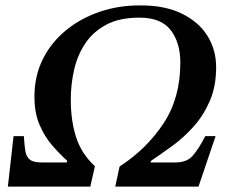

<svg xmlns="http://www.w3.org/2000/svg" viewBox="-20 -688 860 708"><path d="M313 0H9L30 -186H68Q70 -152 73.5 -131Q77 -110 90 -99.5Q103 -89 133 -89H226L228 -95Q199 -121 171.5 -153Q144 -185 125.5 -228.5Q107 -272 107 -332Q107 -408 138 -470Q169 -532 223.5 -576.5Q278 -621 349 -645Q420 -669 501 -668Q588 -668 650 -638Q712 -608 744.5 -556.5Q777 -505 777 -440Q777 -370 754 -316.5Q731 -263 694.5 -222Q658 -181 616 -150.5Q574 -120 537 -95L535 -89H627Q668 -89 689.5 -112.5Q711 -136 737 -186H775L712 0H405L421 -74Q521 -139 583 -233Q645 -327 645 -457Q645 -531 609.5 -577Q574 -623 494 -623Q420 -623 371 -596.5Q322 -570 293.5 -526.5Q265 -483 253 -429.5Q241 -376 241 -321Q241 -242 261 -181Q281 -120 330 -75Z"/></svg>

Font: STIX Two Text SemiBold
Style: Italic
Weight: 600
Italic angle: -12°
Designer: Ross Mills, John Hudson & Paul Hanslow, Tiro Typeworks Ltd; with prior portions MicroPress Inc. and Coen Hoffman, Elsevi
Foundry: Tiro Typeworks Ltd
Version: Version 2.13 b171